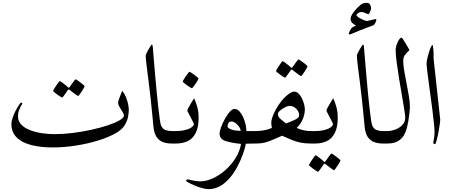

<svg xmlns="http://www.w3.org/2000/svg" viewBox="-20 -1018 3200 1362"><path d="M893.6 -239.3Q893.6 -215.3 887.5 -185.8Q881.3 -156.2 862.8 -127.4Q844.2 -98.6 807.1 -76.7Q753.9 -45.4 678.5 -22Q603 1.5 519 14.6Q435.1 27.8 355.5 27.8Q214.4 27.8 137.7 -13.9Q61 -55.7 61 -136.7Q61 -158.7 70.3 -185.1Q79.6 -211.4 92.3 -235.6Q105 -259.8 116 -275.1Q127 -290.5 130.4 -290.5Q132.8 -290.5 135.7 -288.1Q138.7 -285.6 138.7 -283.2Q138.7 -281.7 130.9 -269Q123 -256.3 115.2 -236.8Q107.4 -217.3 107.4 -193.8Q107.4 -157.7 131.8 -133.1Q156.2 -108.4 195.6 -93.8Q234.9 -79.1 280 -72.8Q325.2 -66.4 366.7 -66.4Q429.2 -66.4 497.6 -75Q565.9 -83.5 630.1 -97.9Q694.3 -112.3 746.3 -129.6Q798.3 -147 828.9 -165Q859.4 -183.1 859.4 -198.7Q859.4 -208 849.1 -224.4Q838.9 -240.7 828.4 -258.3Q817.9 -275.9 817.9 -289.1Q817.9 -298.3 824 -315.4Q830.1 -332.5 837.2 -349.4Q844.2 -366.2 846.7 -374Q861.3 -357.4 871.8 -332.8Q882.3 -308.1 887.9 -283.2Q893.6 -258.3 893.6 -239.3ZM580.6 -406.7Q580.6 -404.3 574.5 -393.3Q568.4 -382.3 559.8 -369.1Q551.3 -356 543.9 -346.4Q536.6 -336.9 533.7 -336.9Q532.2 -336.9 523.2 -343.3Q514.2 -349.6 502.7 -358.2Q491.2 -366.7 482.7 -373.5Q474.1 -380.4 473.1 -380.9Q470.2 -383.3 467.8 -383.3Q465.3 -383.3 462.9 -380.9Q461.9 -379.9 452.6 -366.2Q443.4 -352.5 433.3 -339.1Q423.3 -325.7 420.4 -325.7Q418.5 -325.7 408.4 -332Q398.4 -338.4 386.5 -347.2Q374.5 -356 365.7 -363.5Q356.9 -371.1 356.9 -373.5Q356.9 -376.5 363.5 -387.2Q370.1 -397.9 378.7 -410.9Q387.2 -423.8 394.5 -433.3Q401.9 -442.9 403.3 -442.9Q407.7 -442.9 421.4 -432.6Q435.1 -422.4 447.8 -411.9Q460.4 -401.4 461.4 -399.9Q465.8 -395.5 467.8 -395.5Q470.7 -395.5 474.1 -400.9Q475.1 -402.3 484.6 -415.8Q494.1 -429.2 504.2 -442.4Q514.2 -455.6 516.1 -455.6Q518.6 -455.6 528.6 -448.7Q538.6 -441.9 550.8 -432.9Q563 -423.8 571.8 -416Q580.6 -408.2 580.6 -406.7Z M1261.7 -44.4Q1261.7 -27.8 1255.4 -13.9Q1249 0 1222.7 0H1196.3Q1165.5 0 1137.9 -9.3Q1110.4 -18.6 1091.8 -44.7Q1073.2 -70.8 1068.4 -120.6Q1064.9 -158.2 1059.8 -209.5Q1054.7 -260.7 1048.8 -316.9Q1043 -373 1036.1 -424.8Q1027.8 -490.7 1020.8 -545.4Q1013.7 -600.1 1013.7 -625Q1013.7 -628.9 1019.5 -641.1Q1025.4 -653.3 1033.2 -667.2Q1041 -681.2 1047.9 -691.4Q1054.7 -701.7 1056.6 -701.7Q1057.6 -701.7 1060.5 -698.7Q1063.5 -695.8 1063.5 -687.5Q1066.9 -647.9 1071.3 -594.5Q1075.7 -541 1080.8 -481.4Q1085.9 -421.9 1091.6 -363.8Q1097.2 -305.7 1102.8 -256.1Q1108.4 -206.5 1113.3 -172.6Q1118.2 -138.7 1122.1 -128.9Q1133.3 -102.1 1154.5 -95.2Q1175.8 -88.4 1196.3 -88.4H1222.7Q1249 -88.4 1255.4 -74.7Q1261.7 -61 1261.7 -44.4Z M1389.2 -187Q1389.2 -115.2 1368.2 -74.5Q1347.2 -33.7 1311.3 -16.8Q1275.4 0 1231 0H1205.1Q1178.2 0 1172.1 -13.9Q1166 -27.8 1166 -44.4Q1166 -61 1172.1 -74.7Q1178.2 -88.4 1205.1 -88.4H1231Q1261.2 -88.4 1284.9 -93.5Q1308.6 -98.6 1325.2 -106.4Q1340.3 -113.8 1347.9 -122.8Q1355.5 -131.8 1355.5 -136.7Q1355.5 -141.1 1348.4 -155Q1341.3 -168.9 1332.3 -186Q1323.2 -203.1 1316.2 -216.8Q1309.1 -230.5 1309.1 -233.9Q1309.1 -238.8 1315.7 -251.5Q1322.3 -264.2 1331.1 -279.1Q1339.8 -293.9 1347.4 -305.9Q1355 -317.9 1356.9 -320.8Q1373 -285.6 1381.1 -253.4Q1389.2 -221.2 1389.2 -187ZM1388.2 -461.4Q1388.2 -459 1382.1 -448Q1376 -437 1367.4 -424.1Q1358.9 -411.1 1351.1 -401.6Q1343.3 -392.1 1340.3 -392.1Q1338.9 -392.1 1328.9 -398.4Q1318.8 -404.8 1306.6 -413.3Q1294.4 -421.9 1285.4 -429.4Q1276.4 -437 1276.4 -439.5Q1276.4 -442.4 1282.7 -453.1Q1289.1 -463.9 1297.9 -476.8Q1306.6 -489.7 1314.2 -499.3Q1321.8 -508.8 1323.7 -508.8Q1326.7 -508.8 1336.9 -502.2Q1347.2 -495.6 1358.9 -486.8Q1370.6 -478 1379.4 -470.5Q1388.2 -462.9 1388.2 -461.4Z M1829.1 -44.4Q1829.1 -27.8 1823 -13.9Q1816.9 0 1790.5 0L1723.6 1.5Q1718.8 33.2 1702.6 77.4Q1686.5 121.6 1662.4 166.7Q1638.2 211.9 1607.9 246.6Q1570.8 288.1 1534.2 305.9Q1497.6 323.7 1460 323.7Q1439 323.7 1411.9 315.9Q1384.8 308.1 1359.4 297.4Q1334 286.6 1317.1 277.3Q1300.3 268.1 1300.3 265.6Q1300.3 254.9 1311.5 254.9Q1321.3 254.9 1345.9 261.7Q1370.6 268.6 1398.9 268.6Q1443.8 268.6 1491.5 246.3Q1539.1 224.1 1581.1 186.5Q1623 148.9 1652.1 101.3Q1681.2 53.7 1689.9 2.9Q1622.6 -3.9 1580.1 -17.6Q1537.6 -31.2 1537.6 -72.3Q1537.6 -86.4 1547.9 -114.7Q1558.1 -143.1 1574.5 -173.1Q1590.8 -203.1 1609.1 -224.1Q1627.4 -245.1 1644 -245.1Q1662.6 -245.1 1678 -228.8Q1693.4 -212.4 1704.6 -187.5Q1715.8 -162.6 1721.9 -135.7Q1728 -108.9 1728 -88.4H1790.5Q1816.9 -88.4 1823 -74.7Q1829.1 -61 1829.1 -44.4ZM1687 -89.8Q1687 -103 1676.3 -118.7Q1665.5 -134.3 1650.4 -145.3Q1635.3 -156.2 1622.1 -156.2Q1608.4 -156.2 1601.3 -145.5Q1594.2 -134.8 1594.2 -120.6Q1594.2 -110.8 1617.2 -100.8Q1640.1 -90.8 1687 -89.8Z M2248 -44.4Q2248 -27.8 2241.7 -13.9Q2235.4 0 2209 0H2182.6Q2142.6 0 2111.1 -6.6Q2079.6 -13.2 2049.3 -25.6Q2019 -38.1 1981.4 -55.2Q1940.9 -38.1 1912.6 -25.6Q1884.3 -13.2 1858.4 -6.6Q1832.5 0 1798.8 0H1772.9Q1746.1 0 1740 -13.9Q1733.9 -27.8 1733.9 -44.4Q1733.9 -61 1740 -74.7Q1746.1 -88.4 1772.9 -88.4H1798.8Q1824.7 -88.4 1854.7 -94Q1884.8 -99.6 1908.7 -110.4Q1906.7 -118.2 1905.5 -129.4Q1904.3 -140.6 1904.3 -149.9Q1904.3 -164.6 1913.3 -189.7Q1922.4 -214.8 1938 -243.4Q1953.6 -272 1973.6 -297.4Q1999 -329.6 2024.9 -348.9Q2050.8 -368.2 2066.4 -368.2Q2084 -368.2 2098.1 -354.2Q2112.3 -340.3 2122.1 -319.8Q2131.8 -299.3 2137.2 -278.1Q2142.6 -256.8 2142.6 -242.2Q2142.6 -209 2127.9 -173.3Q2113.3 -137.7 2084.5 -110.4Q2134.3 -88.4 2182.6 -88.4H2209Q2235.4 -88.4 2241.7 -74.7Q2248 -61 2248 -44.4ZM2102.1 -200.2Q2102.1 -224.6 2082 -245.8Q2062 -267.1 2033.2 -267.1Q2021.5 -267.1 2002 -257.1Q1982.4 -247.1 1966.8 -233.6Q1951.2 -220.2 1951.2 -209Q1951.2 -189.5 1970.5 -173.3Q1989.7 -157.2 2009.3 -142.1Q2046.9 -156.2 2074.5 -169.7Q2102.1 -183.1 2102.1 -200.2ZM2161.6 -547.9Q2161.6 -545.4 2155.5 -534.4Q2149.4 -523.4 2140.9 -510.3Q2132.3 -497.1 2125 -487.5Q2117.7 -478 2114.7 -478Q2113.3 -478 2104.2 -484.4Q2095.2 -490.7 2083.7 -499.3Q2072.3 -507.8 2063.7 -514.6Q2055.2 -521.5 2054.2 -522Q2051.3 -524.4 2048.8 -524.4Q2046.4 -524.4 2043.9 -522Q2043 -521 2033.7 -507.3Q2024.4 -493.7 2014.4 -480.2Q2004.4 -466.8 2001.5 -466.8Q1999.5 -466.8 1989.5 -473.1Q1979.5 -479.5 1967.5 -488.3Q1955.6 -497.1 1946.8 -504.6Q1938 -512.2 1938 -514.6Q1938 -517.6 1944.6 -528.3Q1951.2 -539.1 1959.7 -552Q1968.3 -564.9 1975.6 -574.5Q1982.9 -584 1984.4 -584Q1988.8 -584 2002.4 -573.7Q2016.1 -563.5 2028.8 -553Q2041.5 -542.5 2042.5 -541Q2046.9 -536.6 2048.8 -536.6Q2051.8 -536.6 2055.2 -542Q2056.2 -543.5 2065.7 -556.9Q2075.2 -570.3 2085.2 -583.5Q2095.2 -596.7 2097.2 -596.7Q2099.6 -596.7 2109.6 -589.8Q2119.6 -583 2131.8 -574Q2144 -564.9 2152.8 -557.1Q2161.6 -549.3 2161.6 -547.9Z M2376 -187Q2376 -115.2 2355 -74.5Q2334 -33.7 2298.1 -16.8Q2262.2 0 2217.8 0H2191.9Q2165 0 2158.9 -13.9Q2152.8 -27.8 2152.8 -44.4Q2152.8 -61 2158.9 -74.7Q2165 -88.4 2191.9 -88.4H2217.8Q2248 -88.4 2271.7 -93.5Q2295.4 -98.6 2312 -106.4Q2327.1 -113.8 2334.7 -122.8Q2342.3 -131.8 2342.3 -136.7Q2342.3 -141.1 2335.2 -155Q2328.1 -168.9 2319.1 -186Q2310.1 -203.1 2303 -216.8Q2295.9 -230.5 2295.9 -233.9Q2295.9 -238.8 2302.5 -251.5Q2309.1 -264.2 2317.9 -279.1Q2326.7 -293.9 2334.2 -305.9Q2341.8 -317.9 2343.8 -320.8Q2359.9 -285.6 2367.9 -253.4Q2376 -221.2 2376 -187ZM2395.5 119.6Q2395.5 122.1 2389.4 133.1Q2383.3 144 2374.8 157.2Q2366.2 170.4 2358.9 179.9Q2351.6 189.5 2348.6 189.5Q2347.2 189.5 2338.1 183.1Q2329.1 176.8 2317.6 168.2Q2306.2 159.7 2297.6 152.8Q2289.1 146 2288.1 145.5Q2285.2 143.1 2282.7 143.1Q2280.3 143.1 2277.8 145.5Q2276.9 146.5 2267.6 160.2Q2258.3 173.8 2248.3 187.3Q2238.3 200.7 2235.4 200.7Q2233.4 200.7 2223.4 194.3Q2213.4 188 2201.4 179.2Q2189.5 170.4 2180.7 162.8Q2171.9 155.3 2171.9 152.8Q2171.9 149.9 2178.5 139.2Q2185.1 128.4 2193.6 115.5Q2202.1 102.5 2209.5 93Q2216.8 83.5 2218.3 83.5Q2222.7 83.5 2236.3 93.8Q2250 104 2262.7 114.5Q2275.4 125 2276.4 126.5Q2280.8 130.9 2282.7 130.9Q2285.6 130.9 2289.1 125.5Q2290 124 2299.6 110.6Q2309.1 97.2 2319.1 84Q2329.1 70.8 2331.1 70.8Q2333.5 70.8 2343.5 77.6Q2353.5 84.5 2365.7 93.5Q2377.9 102.5 2386.7 110.4Q2395.5 118.2 2395.5 119.6Z M2759.8 -44.4Q2759.8 -27.8 2753.4 -13.9Q2747.1 0 2720.7 0H2694.3Q2663.6 0 2636 -9.3Q2608.4 -18.6 2589.8 -44.7Q2571.3 -70.8 2566.4 -120.6Q2563 -158.2 2557.9 -209.5Q2552.7 -260.7 2546.9 -316.9Q2541 -373 2534.2 -424.8Q2525.9 -490.7 2518.8 -545.4Q2511.7 -600.1 2511.7 -625Q2511.7 -628.9 2517.6 -641.1Q2523.4 -653.3 2531.2 -667.2Q2539.1 -681.2 2545.9 -691.4Q2552.7 -701.7 2554.7 -701.7Q2555.7 -701.7 2558.6 -698.7Q2561.5 -695.8 2561.5 -687.5Q2564.9 -647.9 2569.3 -594.5Q2573.7 -541 2578.9 -481.4Q2584 -421.9 2589.6 -363.8Q2595.2 -305.7 2600.8 -256.1Q2606.4 -206.5 2611.3 -172.6Q2616.2 -138.7 2620.1 -128.9Q2631.3 -102.1 2652.6 -95.2Q2673.8 -88.4 2694.3 -88.4H2720.7Q2747.1 -88.4 2753.4 -74.7Q2759.8 -61 2759.8 -44.4ZM2649.9 -878.9Q2649.9 -875 2643.1 -857.4Q2636.2 -839.8 2622.1 -835.9Q2613.8 -833.5 2588.1 -823.5Q2562.5 -813.5 2533.7 -802.7Q2499.5 -789.6 2482.4 -781.5Q2465.3 -773.4 2460 -773.4Q2454.6 -773.4 2454.6 -779.3Q2454.6 -784.7 2461.4 -798.6Q2468.3 -812.5 2471.7 -816.9Q2475.6 -821.8 2488.3 -828.6Q2501 -835.4 2506.3 -837.4Q2495.6 -840.8 2481.4 -852.8Q2467.3 -864.7 2467.3 -884.3Q2467.3 -901.4 2482.4 -923.3Q2497.6 -945.3 2514.2 -961.9Q2541.5 -989.3 2554.7 -993.7Q2567.9 -998 2582 -998Q2597.7 -998 2605 -985.6Q2612.3 -973.1 2612.3 -959Q2612.3 -954.1 2608.9 -944.1Q2605.5 -934.1 2600.8 -925.8Q2596.2 -917.5 2593.3 -917.5Q2588.4 -917.5 2572 -925.3Q2555.7 -933.1 2543 -933.1Q2530.8 -933.1 2519.8 -924.8Q2508.8 -916.5 2508.8 -908.2Q2508.8 -905.3 2522 -896Q2535.2 -886.7 2553.2 -878.4Q2571.3 -870.1 2585 -869.1Q2602.1 -873.5 2621.8 -877.7Q2641.6 -881.8 2645.5 -882.8Q2649.9 -883.8 2649.9 -878.9Z M2887.7 -262.7Q2887.7 -241.2 2883.8 -210.2Q2879.9 -179.2 2876.5 -158.7Q2873 -138.7 2866.7 -111.8Q2860.4 -85 2845.7 -59.3Q2831.1 -33.7 2803.2 -16.8Q2775.4 0 2729 0H2703.1Q2676.3 0 2670.2 -13.9Q2664.1 -27.8 2664.1 -44.4Q2664.1 -61 2670.2 -74.7Q2676.3 -88.4 2703.1 -88.4H2729Q2754.9 -88.4 2784.2 -99.1Q2813.5 -109.9 2834 -131.1Q2854.5 -152.3 2854.5 -182.6Q2854.5 -198.7 2847.7 -242.4Q2840.8 -286.1 2830.6 -344.5Q2820.3 -402.8 2810.3 -464.4Q2800.3 -525.9 2793.5 -579.1Q2786.6 -632.3 2786.6 -664.1Q2786.6 -678.2 2793 -698.7Q2799.3 -719.2 2809.6 -735.1Q2819.8 -751 2830.6 -751Q2831.5 -751 2839.8 -738.3Q2848.1 -725.6 2858.4 -708.5Q2868.7 -691.4 2876.5 -677.7Q2884.3 -664.1 2884.3 -662.6Q2884.3 -660.6 2873.3 -651.4Q2862.3 -642.1 2851.3 -626Q2840.3 -609.9 2840.3 -586.9Q2840.3 -558.6 2847.4 -516.1Q2854.5 -473.6 2864 -426.5Q2873.5 -379.4 2880.6 -336.2Q2887.7 -293 2887.7 -262.7Z M3103 -168.5Q3103 -161.6 3100.3 -142.1Q3097.7 -122.6 3093.5 -97.7Q3089.4 -72.8 3084.2 -49.6Q3079.1 -26.4 3074.2 -11Q3069.3 4.4 3065.4 4.4Q3053.2 4.4 3053.2 -7.3Q3053.2 -10.3 3057.9 -30.8Q3062.5 -51.3 3062.5 -83Q3062.5 -103 3058.3 -142.8Q3054.2 -182.6 3047.9 -233.4Q3041.5 -284.2 3034.2 -337.6Q3026.9 -391.1 3020.5 -438.7Q3014.2 -486.3 3010 -519.8Q3005.9 -553.2 3005.9 -563Q3005.9 -579.1 3010.7 -601.6Q3015.6 -624 3022.5 -646Q3029.3 -668 3036.4 -683.3Q3043.5 -698.7 3047.9 -700.2Q3050.8 -695.8 3053.2 -675.3Q3055.7 -654.8 3055.7 -643.6V-603Z"/></svg>

Font: Rohingya Solluk
Style: Regular
Weight: 400
Designer: SIL International
Foundry: SIL International
Version: Version 1.001